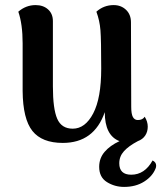

<svg xmlns="http://www.w3.org/2000/svg" viewBox="-20 -548 634 755"><path d="M594 103Q594 110 592 114Q580 145 547 166Q514 187 468 187Q431 187 400.5 168Q370 149 370 108Q370 74 391.5 49Q413 24 450 7Q392 -15 392 -107Q350 14 227 14Q145 14 107.5 -33Q70 -80 69 -190V-378Q69 -453 52 -502Q82 -528 120 -528Q150 -528 169 -511Q188 -494 188 -465V-208Q188 -120 205 -81Q222 -42 266 -42Q315 -42 346.5 -102Q378 -162 378 -278Q378 -391 375 -429Q372 -467 359 -502Q388 -528 427 -528Q456 -528 475.5 -509.5Q495 -491 495 -460L496 -128Q496 -100 502.5 -88Q509 -76 522 -76Q541 -76 549 -89Q561 -70 561 -50Q561 -30 551 -15Q541 0 522 7Q486 26 467.5 46.5Q449 67 449 94Q449 139 496 139Q549 139 580 83Q594 90 594 103Z"/></svg>

Font: Arima Madurai ExtraBold
Style: Regular
Weight: 800
Designer: Joana Correia and Natanael Gama
Foundry: NDISCOVER
Version: Version 1.019